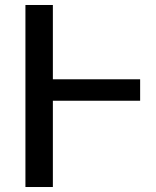

<svg xmlns="http://www.w3.org/2000/svg" viewBox="-20 -750 624 770"><path d="M542 -432V-346H192V0H82V-730H192V-432Z"/></svg>

Font: M PLUS 1p Medium
Style: Regular
Weight: 500
Version: Version 1.062